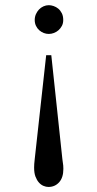

<svg xmlns="http://www.w3.org/2000/svg" viewBox="-20 -511 382 753"><path d="M228 -432.6Q228 -419.4 222.7 -409.4Q217.3 -399.4 209.2 -392.3Q201.2 -385.3 191.2 -381.6Q181.2 -377.9 171.4 -377.9Q161.1 -377.9 151.6 -381.6Q142.1 -385.3 134 -392.3Q126 -399.4 121.1 -409.7Q116.2 -419.9 116.2 -432.6Q116.2 -444.8 120.8 -455.3Q125.5 -465.8 132.8 -473.6Q140.1 -481.4 150.4 -486.1Q160.6 -490.7 171.4 -490.7Q180.2 -490.7 190.2 -487.3Q200.2 -483.9 208.5 -477.1Q216.8 -470.2 222.4 -459.2Q228 -448.2 228 -432.6ZM228.5 151.4Q228.5 185.5 211.9 203.9Q195.3 222.2 169.9 222.2Q160.6 222.2 150.6 218Q140.6 213.9 132.6 204.8Q124.5 195.8 119.1 181.6Q113.8 167.5 113.8 146.5Q113.8 140.6 114.3 132.1Q114.7 123.5 116.2 112.8L161.1 -294.4H181.2L224.6 112.8Q227.5 130.9 228 138.2Q228.5 145.5 228.5 151.4Z"/></svg>

Font: Simplified Naskh
Style: Regular
Weight: 400
Designer: SIL International
Foundry: Arabeyes
Version: 1.02_alpha